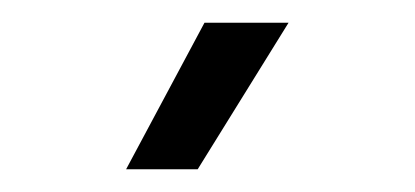

<svg xmlns="http://www.w3.org/2000/svg" viewBox="-20 -756 365 169"><path d="M91 -607H154L234 -736H160Z"/></svg>

Font: Chess Sans Medium
Style: Regular
Weight: 500
Designer: Wolf Bōese
Foundry: Wolf Bōese
Version: Version 7.223;Glyphs 3.3 (3306)